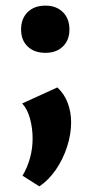

<svg xmlns="http://www.w3.org/2000/svg" viewBox="-20 -446 331 683"><path d="M120 217 60 179Q77 151 86.5 117Q96 83 96 47Q96 11 87 -23Q78 -57 59 -78L184 -135Q209 -112 221 -79.5Q233 -47 233 -11Q233 32 218.5 76.5Q204 121 178.5 158Q153 195 120 217ZM142 -258Q102 -258 78.5 -280.5Q55 -303 55 -341Q55 -380 78.5 -403Q102 -426 142 -426Q180 -426 203.5 -403Q227 -380 227 -341Q227 -303 203.5 -280.5Q180 -258 142 -258Z"/></svg>

Font: Ysabeau ExtraBold
Style: Regular
Weight: 800
Designer: Christian Thalmann (Catharsis Fonts)
Version: Version 2.002